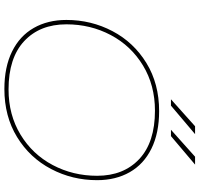

<svg xmlns="http://www.w3.org/2000/svg" viewBox="-37 -870 910 876"><g transform="rotate(90 418.0 -432.0)"><path d="M71 -280Q71 -393 122 -490Q173 -587 267.5 -645Q362 -703 487 -703Q587 -703 658 -668Q729 -633 765.5 -569Q802 -505 802 -420Q802 -307 751 -210Q700 -113 605.5 -55Q511 3 386 3Q286 3 215 -32Q144 -67 107.5 -131Q71 -195 71 -280ZM782 -420Q782 -541 705.5 -612.5Q629 -684 485 -684Q369 -684 279 -629.5Q189 -575 140 -482.5Q91 -390 91 -280Q91 -159 167.5 -87.5Q244 -16 388 -16Q504 -16 594 -70.5Q684 -125 733 -217.5Q782 -310 782 -420ZM556 -867H592L462 -757H433ZM695 -867H731L601 -757H572Z"/></g></svg>

Font: Montserrat Alternates Thin
Style: Italic
Weight: 250
Italic angle: -11.3°
Designer: Julieta Ulanovsky
Foundry: Julieta Ulanovsky
Version: Version 7.200